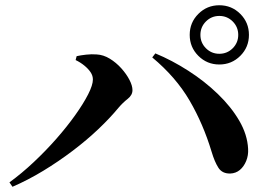

<svg xmlns="http://www.w3.org/2000/svg" viewBox="-20 -776 1040 735"><path d="M706.2 -642.5Q706.2 -689.7 739.3 -722.8Q772.4 -755.9 819.6 -755.9Q866.8 -755.9 899.9 -722.8Q933 -689.7 933 -642.5Q933 -595.3 899.9 -562.2Q866.8 -529.1 819.6 -529.1Q772.4 -529.1 739.3 -562.2Q706.2 -595.3 706.2 -642.5ZM747.2 -642.5Q747.2 -612.4 768.3 -591.3Q789.5 -570.1 819.6 -570.1Q849.7 -570.1 870.9 -591.3Q892 -612.4 892 -642.5Q892 -672.6 870.9 -693.8Q849.7 -715 819.6 -715Q789.5 -715 768.3 -693.8Q747.2 -672.6 747.2 -642.5ZM269.5 -546.1 273.4 -561Q288.5 -564.4 309.8 -566.8Q331.1 -569.2 350.2 -567.6Q376.1 -566.2 400.4 -551.3Q424.7 -536.4 444.4 -514.5Q464.1 -492.5 475.6 -470.2Q487.1 -448 487.1 -431Q487.1 -411.7 468.6 -397.3Q450 -382.8 433.4 -363.2Q401.3 -324.3 356.7 -281.9Q312.1 -239.6 258.3 -198.8Q204.5 -158 145.8 -122.3Q87.2 -86.7 27.8 -61L16.2 -77.9Q62.8 -111.8 109.1 -155.3Q155.4 -198.8 195.9 -244.9Q236.5 -291.1 267.8 -335.1Q299.2 -379.1 317.4 -414.8Q335.6 -450.6 335.6 -471.6Q335.6 -486.3 326.8 -499.5Q317.9 -512.7 303.2 -524.7Q288.6 -536.8 269.5 -546.1ZM861.5 -111.7Q830.7 -111 816.1 -133.8Q801.5 -156.6 790.2 -194.6Q758.1 -301.3 705.7 -391.1Q653.3 -480.9 562.8 -556.2L574.7 -571.6Q638.3 -545.3 700.5 -505.4Q762.7 -465.6 813.7 -416.5Q864.7 -367.4 895.9 -314Q927.1 -260.5 929.8 -206.1Q931.3 -181.6 922.5 -159.9Q913.6 -138.2 898.1 -125.3Q882.6 -112.5 861.5 -111.7Z"/></svg>

Font: Noto Serif HK
Style: Regular
Weight: 200
Designer: Ryoko NISHIZUKA 西塚涼子 (kana & ideographs); Frank Grießhammer (Latin, Greek & Cyrillic); Wenlong ZHANG 张文龙 (bopomofo); San
Foundry: Adobe
Version: Version 2.001;hotconv 1.1.0;makeotfexe 2.6.0